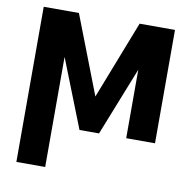

<svg xmlns="http://www.w3.org/2000/svg" viewBox="-83 -630 915 919"><g transform="rotate(10 374.5 -171.0)"><path d="M694 -548V3H554V-330L422 3H327L196 -329V206H56V-548H227L374 -168L522 -548Z"/></g></svg>

Font: Sinter Bold
Style: Regular
Weight: 700
Foundry: Adobe & rsms
Version: Version 1.000